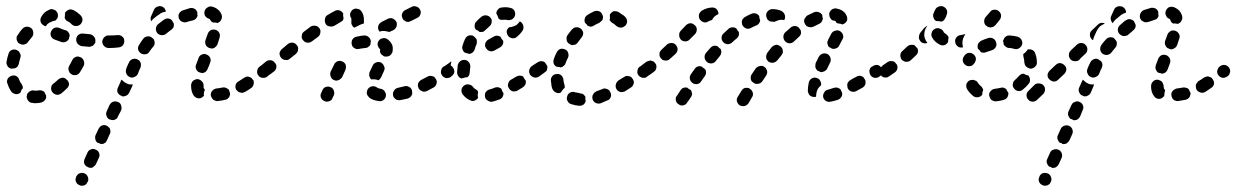

<svg xmlns="http://www.w3.org/2000/svg" viewBox="-28 -304 3940 612"><path d="M103 23Q106 22 110 20Q113 18 115 15Q118 12 119 8Q119 4 119 0Q116 -4 114 -10Q111 -14 106 -15Q101 -17 96 -16Q90 -15 84 -15Q81 -15 79 -16Q75 -16 71 -15Q67 -13 64 -11Q61 -8 59 -5Q58 -1 57 3Q57 11 62 17Q67 24 76 24Q80 25 84 25Q93 25 103 23ZM192 -35Q192 -42 187 -48Q184 -51 180 -54Q175 -57 169 -56Q163 -55 158 -51Q151 -44 143 -38Q136 -33 135 -25Q134 -17 139 -10Q144 -4 152 -2Q160 -1 167 -6Q176 -13 185 -22Q191 -27 192 -35ZM22 -4Q13 -6 8 -12Q0 -24 -4 -37Q-6 -41 -6 -45Q-5 -49 -4 -52Q-2 -56 1 -58Q4 -61 8 -62Q16 -65 23 -62Q31 -58 33 -50Q36 -42 41 -36Q43 -33 44 -30Q45 -26 45 -23Q41 -19 39 -14Q38 -11 37 -8Q37 -8 37 -8Q36 -8 36 -8Q30 -3 22 -4ZM239 -110Q237 -117 230 -121Q226 -122 221 -124Q215 -124 210 -121Q205 -118 202 -112Q198 -103 193 -95Q191 -91 190 -87Q190 -83 191 -79Q192 -76 194 -72Q197 -69 200 -67Q207 -63 215 -65Q223 -67 227 -74Q234 -85 239 -95Q242 -102 239 -110ZM-7 -100Q-8 -104 -7 -108Q-5 -120 -1 -132Q1 -140 8 -144Q16 -148 24 -145Q27 -144 31 -141Q34 -139 35 -135Q37 -132 38 -128Q38 -124 37 -120Q34 -111 32 -101Q31 -96 28 -92Q24 -88 19 -86Q18 -86 16 -86Q12 -86 7 -85Q4 -86 1 -88Q-2 -90 -4 -93Q-6 -97 -7 -100ZM329 -152Q332 -154 335 -157Q338 -160 339 -163Q341 -167 341 -171Q341 -179 335 -185Q329 -191 321 -191H318Q314 -191 311 -190Q307 -188 304 -185Q301 -182 300 -179Q298 -175 298 -171Q298 -163 304 -157Q310 -151 318 -151H321Q325 -151 329 -152ZM262 -156Q258 -154 254 -155Q243 -156 232 -157Q224 -159 219 -165Q214 -172 215 -180Q216 -188 222 -193Q229 -198 237 -197Q248 -196 258 -195Q265 -194 270 -189Q275 -184 276 -178Q276 -175 276 -171Q276 -170 276 -169Q275 -166 273 -164Q271 -161 269 -159Q266 -157 262 -156ZM25 -186Q26 -190 29 -193Q35 -203 43 -212Q46 -215 49 -217Q53 -218 57 -219Q61 -219 65 -218Q69 -216 72 -214Q78 -208 78 -200Q79 -192 74 -186Q67 -178 61 -170Q58 -165 52 -163Q47 -161 41 -162Q37 -164 32 -166Q29 -168 28 -171Q26 -174 25 -178Q25 -182 25 -186ZM146 -178Q138 -181 135 -188Q131 -196 135 -204Q138 -211 145 -215Q153 -218 161 -215Q169 -211 179 -208Q186 -207 190 -201Q194 -196 194 -189Q193 -186 192 -183Q192 -182 192 -181Q189 -174 182 -171Q176 -168 168 -170Q156 -174 146 -178ZM102 -233Q99 -241 103 -249Q107 -257 114 -264Q120 -269 129 -273Q132 -275 136 -275Q140 -275 144 -273Q148 -272 151 -269Q153 -266 155 -263Q158 -256 156 -249Q154 -243 148 -238Q142 -238 137 -235Q128 -232 122 -226Q120 -223 118 -220Q117 -221 115 -221Q114 -221 113 -222Q105 -226 102 -233ZM184 -269Q187 -271 191 -273Q194 -274 198 -274Q202 -273 206 -272Q219 -265 229 -255Q235 -249 235 -240Q234 -232 228 -226Q222 -221 214 -221Q206 -221 200 -227Q195 -233 188 -236Q185 -237 182 -240Q180 -243 178 -247Q179 -251 179 -256Q179 -259 179 -262Q179 -262 179 -262Q179 -262 179 -263Q181 -266 184 -269Z M214 275Q217 283 225 286Q228 288 232 288Q236 288 240 287Q244 285 247 283Q249 280 251 276L252 275Q255 268 252 260Q249 252 242 249Q238 247 234 247Q230 247 227 248Q223 249 220 252Q217 255 215 258V260Q211 267 214 275ZM242 202 251 182Q254 175 262 172Q270 169 277 173Q285 176 288 184Q291 192 287 199L278 219Q276 223 273 225Q270 228 267 230Q264 231 261 231Q258 231 255 230Q253 229 251 228Q250 227 248 227Q242 222 240 216Q239 209 242 202ZM277 126 286 107Q290 99 297 96Q305 93 313 97Q316 99 319 102Q322 104 323 108Q324 112 324 116Q324 120 322 123L313 143Q311 147 309 150Q306 152 302 154Q299 155 296 155Q293 155 291 154Q289 153 287 152Q285 152 283 151Q277 147 276 140Q274 133 277 126ZM310 58Q311 54 312 51L321 31Q325 23 333 20Q341 18 348 21Q356 24 358 32Q361 40 358 48L348 67Q346 74 339 77Q333 80 326 78Q324 77 322 77Q320 76 318 75Q316 73 314 71Q313 69 312 66Q310 62 310 58ZM702 6Q706 0 705 -8Q703 -12 702 -17Q701 -19 699 -20Q698 -21 696 -22Q693 -24 689 -25Q685 -26 681 -25Q672 -23 662 -22Q654 -21 648 -14Q643 -8 644 1Q645 4 647 8Q649 11 652 14Q655 16 659 17Q662 19 666 18Q679 17 690 14Q697 13 702 6ZM602 9Q594 7 589 0Q581 -12 581 -32Q581 -36 583 -40Q584 -43 587 -46Q590 -49 594 -50Q597 -52 601 -52Q610 -51 615 -45Q621 -40 621 -31Q621 -27 621 -24Q622 -23 622 -22Q623 -21 624 -20Q624 -19 625 -17Q624 -15 623 -13Q621 -6 622 1Q621 3 619 4Q618 5 617 6Q610 11 602 9ZM348 -25 357 -45Q357 -47 358 -48Q359 -49 360 -50Q362 -48 364 -46Q370 -40 378 -37Q385 -34 393 -35Q394 -35 395 -35Q395 -33 394 -31Q394 -30 393 -28L384 -9Q381 -2 374 1Q368 4 361 3Q359 1 358 1Q356 0 354 -1Q348 -5 346 -12Q345 -19 348 -25ZM780 -34Q782 -41 780 -48Q778 -49 777 -51Q775 -53 774 -55Q769 -59 762 -60Q756 -60 750 -56Q741 -50 733 -45Q725 -41 723 -33Q721 -25 725 -18Q728 -15 731 -12Q734 -10 738 -9Q742 -8 745 -8Q749 -9 753 -11Q762 -16 772 -23Q778 -27 780 -34ZM833 -74Q834 -82 829 -89Q827 -92 824 -94Q820 -96 816 -97Q812 -97 809 -97Q805 -96 801 -93L800 -92Q793 -87 792 -79Q790 -71 795 -64Q800 -57 808 -56Q816 -55 823 -59L825 -61Q831 -65 833 -74ZM421 -101Q420 -107 415 -112Q411 -113 408 -116Q407 -116 407 -116Q400 -118 393 -115Q386 -112 383 -105Q378 -95 374 -84Q373 -80 373 -77Q373 -73 375 -69Q376 -65 379 -63Q382 -60 386 -58Q394 -55 401 -59Q409 -62 412 -70Q415 -79 420 -89Q422 -95 421 -101ZM605 -119Q606 -123 609 -126Q612 -129 615 -130Q619 -132 623 -132Q627 -132 631 -130Q638 -127 642 -120Q645 -112 642 -105Q638 -93 634 -85Q633 -81 630 -78Q628 -75 624 -73Q622 -72 620 -72Q618 -71 616 -71Q611 -73 606 -74Q600 -77 597 -84Q594 -91 597 -98Q600 -107 605 -119ZM465 -167Q465 -173 462 -179Q458 -182 455 -185Q449 -189 442 -188Q434 -187 429 -181Q422 -172 416 -162Q411 -155 412 -147Q414 -139 421 -134Q427 -130 436 -131Q444 -132 448 -139Q454 -148 461 -156Q465 -161 465 -167ZM634 -196Q637 -204 644 -208Q651 -211 659 -209Q663 -208 666 -205Q669 -203 671 -199Q673 -195 673 -191Q673 -188 672 -184Q669 -174 665 -162Q662 -156 656 -152Q650 -148 643 -150Q641 -151 639 -151Q637 -152 635 -153Q629 -157 627 -163Q625 -170 627 -176Q631 -187 634 -196ZM364 -160Q369 -167 368 -175Q368 -183 361 -188Q355 -193 346 -192Q334 -191 321 -191Q313 -191 307 -185Q301 -179 301 -171Q301 -163 307 -157Q313 -151 321 -151Q336 -151 351 -153Q359 -154 364 -160ZM516 -208H517Q522 -212 525 -217Q527 -223 526 -229Q523 -233 521 -238Q516 -244 509 -245Q501 -246 495 -241H494Q485 -234 476 -227Q470 -222 469 -214Q468 -206 473 -199Q478 -193 486 -192Q495 -191 501 -196Q509 -202 516 -208ZM641 -243Q640 -244 639 -244Q631 -246 626 -253Q622 -260 624 -268Q626 -276 633 -280Q640 -285 648 -283Q659 -280 666 -274Q674 -268 678 -258Q681 -251 678 -243Q675 -235 668 -232Q667 -232 666 -231Q665 -231 664 -231Q658 -233 651 -232Q648 -234 645 -236Q643 -239 641 -242Q641 -243 641 -243ZM601 -265Q598 -273 592 -276Q585 -280 577 -278Q566 -275 555 -271Q551 -270 548 -267Q545 -265 543 -261Q541 -258 541 -254Q541 -250 542 -246Q545 -238 552 -235Q560 -231 568 -234Q577 -237 587 -239Q592 -240 597 -245Q601 -249 602 -255Q601 -256 601 -257Q601 -261 601 -265ZM454 -253 463 -273Q466 -280 474 -283Q482 -286 489 -283Q493 -281 496 -278Q498 -275 500 -271Q500 -270 500 -269Q501 -268 501 -267Q499 -267 497 -266Q489 -265 482 -260L481 -259Q471 -253 462 -245Q457 -241 454 -236Q452 -240 452 -245Q452 -249 454 -253Z M995 7Q998 15 1006 18Q1009 20 1013 20Q1017 20 1021 19Q1025 17 1028 15Q1031 12 1032 8L1036 0Q1039 -8 1036 -15Q1034 -23 1026 -26Q1022 -28 1018 -28Q1014 -28 1011 -27Q1007 -26 1004 -23Q1001 -20 1000 -17L996 -8Q992 -1 995 7ZM1194 15Q1187 20 1179 18Q1160 16 1149 7Q1146 4 1144 1Q1142 -2 1141 -6Q1141 -10 1142 -14Q1143 -18 1145 -21Q1151 -28 1159 -29Q1167 -30 1174 -25Q1175 -24 1177 -23Q1181 -22 1185 -21Q1189 -21 1193 -18Q1196 -16 1198 -13Q1200 -11 1200 -9Q1201 -7 1202 -5Q1202 -2 1202 1Q1202 1 1202 1Q1202 1 1202 2Q1201 10 1194 15ZM1279 6Q1282 4 1284 0Q1286 -3 1286 -7Q1286 -11 1285 -15Q1285 -17 1284 -19Q1281 -25 1274 -28Q1268 -31 1261 -29Q1250 -26 1240 -24Q1232 -22 1228 -15Q1223 -8 1225 0Q1225 4 1228 7Q1230 10 1233 12Q1237 15 1240 15Q1244 16 1248 15Q1260 13 1272 10Q1275 9 1279 6ZM1363 -36Q1366 -44 1362 -51Q1361 -53 1360 -54Q1358 -57 1356 -59Q1353 -61 1350 -61Q1346 -63 1342 -62Q1338 -62 1335 -60Q1325 -55 1316 -50Q1312 -48 1309 -45Q1307 -42 1305 -39Q1304 -35 1304 -31Q1305 -27 1306 -23Q1310 -16 1318 -13Q1325 -10 1333 -14Q1343 -19 1354 -25Q1361 -29 1363 -36ZM1026 -60Q1029 -52 1036 -49Q1040 -47 1044 -47Q1048 -47 1052 -49Q1055 -50 1058 -53Q1061 -55 1063 -59L1073 -81Q1076 -89 1074 -97Q1071 -105 1063 -108Q1059 -110 1055 -110Q1052 -110 1048 -109Q1044 -107 1041 -104Q1038 -102 1037 -98L1026 -76Q1023 -68 1026 -60ZM1149 -67Q1149 -71 1150 -74L1160 -95Q1163 -102 1171 -105Q1178 -108 1186 -105Q1190 -103 1192 -100Q1195 -97 1196 -93Q1198 -90 1198 -86Q1198 -82 1196 -78L1187 -58Q1185 -55 1183 -52Q1181 -50 1178 -48Q1175 -49 1173 -50Q1165 -52 1156 -51Q1156 -51 1155 -51Q1153 -53 1152 -55Q1151 -57 1150 -59Q1148 -63 1149 -67ZM1420 -74Q1421 -82 1416 -88Q1414 -92 1411 -94Q1407 -96 1403 -97Q1400 -97 1396 -97Q1392 -96 1389 -93L1386 -92Q1379 -87 1378 -79Q1376 -70 1381 -64Q1383 -60 1387 -58Q1390 -56 1394 -55Q1398 -55 1402 -56Q1406 -56 1409 -59L1411 -61Q1418 -65 1420 -74ZM853 -90Q854 -98 848 -104Q843 -111 835 -112Q827 -113 820 -108Q807 -97 802 -93Q798 -91 796 -88Q794 -85 793 -81Q793 -77 793 -73Q794 -69 797 -66Q801 -59 809 -57Q818 -56 824 -61Q831 -65 845 -76Q852 -81 853 -90ZM920 -138Q922 -142 922 -146Q923 -150 922 -153Q921 -157 918 -160Q913 -167 905 -168Q897 -169 890 -164L871 -148Q868 -146 866 -142Q864 -139 863 -135Q863 -131 864 -127Q865 -123 868 -120Q870 -117 874 -115Q877 -113 881 -113Q885 -112 889 -113Q893 -114 896 -117L915 -132Q918 -135 920 -138ZM1179 -152Q1177 -156 1176 -159Q1175 -163 1176 -167Q1177 -171 1179 -174Q1184 -181 1192 -182Q1200 -184 1207 -179Q1217 -172 1222 -161Q1224 -156 1224 -150Q1224 -144 1223 -138Q1221 -134 1219 -131Q1217 -128 1213 -126Q1210 -124 1206 -124Q1202 -123 1198 -124Q1197 -124 1197 -124Q1196 -125 1196 -125Q1196 -125 1195 -125Q1195 -125 1194 -126Q1188 -129 1185 -134Q1182 -140 1184 -147Q1181 -149 1179 -152ZM1154 -173Q1153 -181 1147 -186Q1141 -191 1133 -191Q1121 -190 1108 -187Q1104 -186 1101 -184Q1098 -182 1096 -179Q1093 -175 1093 -171Q1092 -167 1093 -164Q1094 -155 1101 -151Q1108 -146 1116 -148Q1126 -150 1136 -151Q1140 -151 1144 -153Q1147 -155 1150 -158Q1151 -159 1152 -160Q1152 -162 1153 -163Q1153 -168 1154 -172Q1154 -173 1154 -173ZM993 -199Q995 -208 990 -214Q985 -221 977 -222Q968 -223 962 -219Q952 -212 942 -204Q938 -201 936 -198Q934 -194 934 -190Q933 -186 934 -183Q935 -179 938 -176Q943 -169 951 -168Q959 -167 966 -172Q976 -179 985 -186Q992 -191 993 -199ZM1205 -204Q1209 -203 1213 -202L1226 -208Q1230 -210 1232 -213Q1235 -216 1236 -220Q1237 -224 1237 -228Q1237 -232 1235 -235Q1233 -239 1230 -241Q1227 -244 1223 -245Q1220 -247 1216 -246Q1212 -246 1208 -244L1188 -234Q1185 -232 1182 -229Q1179 -226 1178 -222Q1177 -219 1177 -215Q1177 -211 1179 -208Q1179 -208 1179 -207Q1179 -207 1180 -206Q1180 -206 1181 -205Q1181 -204 1182 -203Q1185 -204 1188 -205Q1197 -206 1205 -204ZM1092 -241Q1092 -243 1092 -244Q1092 -245 1092 -245Q1087 -252 1088 -260Q1090 -268 1096 -273Q1103 -278 1111 -276Q1119 -275 1124 -268Q1132 -257 1132 -241Q1132 -236 1132 -230Q1132 -230 1132 -230Q1132 -230 1131 -229Q1127 -228 1122 -226L1102 -216Q1102 -216 1101 -216Q1096 -219 1094 -224Q1091 -229 1092 -235Q1092 -238 1092 -241ZM1066 -261Q1062 -268 1054 -271Q1046 -273 1039 -269Q1029 -264 1016 -256Q1009 -252 1008 -244Q1006 -235 1010 -228Q1014 -221 1022 -220Q1031 -218 1038 -222Q1049 -229 1058 -234Q1061 -236 1064 -238Q1066 -241 1067 -245Q1067 -245 1067 -246Q1065 -254 1066 -261ZM1264 -272 1284 -282Q1291 -286 1299 -283Q1307 -281 1311 -273Q1315 -266 1312 -258Q1309 -250 1302 -247L1282 -237Q1278 -235 1274 -234Q1270 -234 1267 -235Q1263 -237 1260 -239Q1257 -241 1256 -244Q1255 -245 1255 -245Q1255 -246 1255 -246Q1251 -254 1254 -261Q1257 -269 1264 -272Z M1574 5Q1577 -1 1577 -7Q1575 -9 1574 -11Q1572 -16 1570 -21Q1569 -22 1568 -23Q1566 -23 1565 -24Q1562 -26 1558 -26Q1554 -26 1550 -25Q1541 -21 1533 -19Q1529 -18 1526 -16Q1522 -13 1520 -10Q1518 -7 1518 -3Q1517 1 1518 5Q1519 9 1521 12Q1524 15 1527 17Q1531 19 1534 20Q1538 21 1542 20Q1553 17 1564 13Q1570 11 1574 5ZM1477 18Q1473 17 1469 15Q1456 9 1447 -3Q1442 -10 1443 -18Q1444 -26 1451 -31Q1457 -36 1465 -35Q1474 -34 1479 -28Q1482 -23 1487 -20Q1490 -19 1493 -16Q1495 -14 1496 -11Q1496 -8 1495 -5Q1494 1 1496 8Q1494 11 1491 13Q1488 16 1484 17Q1481 18 1477 18ZM1645 -32Q1647 -35 1648 -39Q1648 -41 1648 -43Q1648 -45 1648 -47Q1646 -50 1644 -52Q1641 -56 1640 -60Q1635 -63 1629 -63Q1623 -63 1618 -60Q1609 -55 1601 -50Q1597 -48 1595 -45Q1593 -42 1592 -38Q1591 -34 1591 -30Q1592 -26 1594 -23Q1596 -19 1599 -17Q1602 -14 1606 -13Q1610 -12 1614 -13Q1618 -13 1621 -15Q1630 -20 1639 -26Q1642 -28 1645 -32ZM1431 -96Q1433 -104 1439 -109Q1446 -114 1454 -113Q1462 -112 1467 -105Q1472 -98 1471 -90Q1470 -81 1469 -72Q1469 -68 1467 -64Q1465 -60 1462 -58Q1457 -58 1451 -56Q1447 -55 1444 -54Q1437 -55 1433 -61Q1429 -67 1429 -74Q1430 -84 1431 -96ZM1699 -74Q1700 -82 1695 -88Q1693 -92 1690 -94Q1686 -96 1682 -97Q1679 -97 1675 -97Q1671 -96 1668 -93H1667Q1664 -91 1662 -87Q1660 -84 1659 -80Q1658 -76 1659 -72Q1660 -69 1662 -65Q1665 -62 1668 -60Q1671 -58 1675 -57Q1679 -56 1683 -57Q1687 -58 1690 -60V-61Q1697 -65 1699 -74ZM1411 -108Q1410 -107 1408 -107Q1407 -106 1406 -105Q1397 -99 1389 -93Q1382 -89 1380 -81Q1379 -72 1384 -66Q1388 -59 1395 -58Q1402 -56 1409 -59Q1406 -67 1407 -75Q1407 -87 1409 -99Q1410 -104 1411 -108ZM1468 -132Q1474 -133 1479 -137Q1483 -141 1485 -146Q1487 -155 1491 -163Q1492 -167 1492 -171Q1492 -175 1491 -179Q1489 -182 1486 -185Q1483 -188 1480 -190Q1472 -193 1464 -190Q1457 -186 1454 -179Q1449 -168 1446 -157Q1444 -151 1447 -145Q1449 -139 1454 -136Q1456 -136 1457 -135Q1463 -134 1468 -132ZM1574 -161Q1577 -167 1576 -174Q1575 -174 1575 -175Q1570 -180 1568 -186Q1563 -190 1557 -190Q1552 -191 1547 -188L1529 -178Q1525 -176 1523 -173Q1520 -170 1519 -166Q1518 -162 1518 -158Q1519 -154 1521 -151Q1525 -144 1533 -141Q1540 -139 1548 -143L1566 -153Q1571 -156 1574 -161ZM1640 -222Q1638 -230 1631 -235Q1630 -235 1630 -235Q1629 -235 1629 -236Q1624 -229 1618 -224Q1610 -220 1602 -218Q1598 -217 1595 -217Q1588 -212 1587 -204Q1587 -196 1592 -189Q1597 -183 1606 -182Q1614 -181 1620 -187Q1632 -197 1638 -207Q1642 -214 1640 -222ZM1507 -251Q1514 -256 1522 -255Q1530 -254 1535 -248Q1538 -245 1539 -241Q1540 -237 1539 -233Q1539 -229 1537 -226Q1535 -222 1532 -220Q1525 -214 1519 -208Q1516 -205 1513 -203Q1509 -202 1505 -202Q1504 -202 1503 -202Q1502 -202 1501 -202Q1496 -207 1488 -210Q1488 -210 1488 -211Q1484 -216 1485 -223Q1485 -230 1490 -235Q1498 -244 1507 -251ZM1564 -278Q1567 -280 1571 -280Q1577 -281 1583 -281Q1591 -281 1598 -279Q1606 -278 1611 -271Q1615 -264 1614 -256Q1612 -248 1605 -243Q1598 -239 1590 -240Q1587 -241 1583 -241Q1580 -241 1576 -241Q1572 -240 1568 -241Q1564 -242 1561 -245Q1561 -246 1560 -248Q1558 -255 1554 -261Q1554 -264 1555 -267Q1556 -270 1558 -272Q1560 -276 1564 -278Z M1811 32Q1809 32 1808 32Q1800 30 1793 28Q1785 26 1781 18Q1777 11 1780 3Q1781 -1 1783 -4Q1786 -7 1789 -9Q1793 -11 1797 -11Q1801 -12 1804 -10Q1810 -9 1816 -8Q1816 -8 1818 -7Q1821 -7 1823 -6Q1828 -6 1832 -3Q1835 0 1838 4Q1838 4 1838 5Q1837 11 1839 18Q1837 26 1831 30Q1824 34 1817 33Q1814 33 1811 32ZM1918 7Q1921 1 1919 -6Q1919 -7 1918 -9Q1916 -12 1914 -16Q1913 -17 1911 -18Q1909 -20 1907 -20Q1903 -22 1899 -22Q1895 -22 1892 -20Q1882 -16 1873 -13Q1870 -11 1867 -9Q1864 -6 1862 -2Q1860 1 1860 5Q1860 9 1861 13Q1864 21 1871 24Q1879 28 1887 25Q1897 21 1908 16Q1915 14 1918 7ZM1751 -7Q1747 -8 1744 -9Q1740 -11 1737 -14Q1735 -17 1733 -20Q1731 -25 1730 -30Q1729 -38 1728 -47Q1727 -55 1733 -62Q1738 -68 1747 -68Q1755 -69 1761 -64Q1767 -58 1768 -50Q1768 -44 1770 -38Q1770 -36 1771 -35Q1772 -32 1772 -29Q1772 -27 1772 -24Q1768 -21 1765 -17Q1762 -14 1760 -9Q1760 -9 1760 -9Q1759 -9 1759 -9Q1755 -7 1751 -7ZM1991 -35Q1994 -42 1991 -48Q1990 -50 1989 -52Q1987 -54 1985 -57Q1984 -59 1981 -60Q1979 -61 1977 -61Q1973 -62 1969 -62Q1965 -61 1962 -59Q1953 -53 1944 -48Q1937 -43 1935 -35Q1933 -27 1937 -20Q1941 -13 1949 -11Q1957 -9 1964 -13Q1973 -19 1983 -25Q1989 -29 1991 -35ZM2045 -74Q2046 -82 2041 -88Q2039 -92 2036 -94Q2032 -96 2028 -97Q2025 -97 2021 -97Q2017 -96 2014 -93L2012 -92Q2005 -88 2004 -79Q2002 -71 2007 -64Q2009 -61 2013 -59Q2016 -57 2020 -56Q2024 -56 2028 -56Q2032 -57 2035 -60L2036 -61Q2043 -65 2045 -74ZM1714 -78Q1716 -81 1716 -85Q1717 -88 1717 -90Q1717 -92 1716 -94Q1716 -95 1715 -96Q1714 -98 1713 -99Q1711 -102 1709 -105Q1704 -109 1697 -109Q1691 -109 1685 -105Q1675 -98 1668 -94Q1661 -89 1659 -81Q1658 -73 1662 -66Q1664 -63 1668 -60Q1671 -58 1675 -57Q1679 -57 1683 -57Q1687 -58 1690 -60Q1697 -65 1708 -73Q1711 -75 1714 -78ZM1747 -138Q1751 -145 1758 -148Q1766 -150 1774 -146Q1781 -143 1783 -135Q1786 -127 1782 -119Q1778 -112 1775 -103Q1774 -99 1771 -96Q1768 -93 1765 -91Q1764 -91 1762 -90Q1761 -90 1760 -89Q1754 -91 1747 -91Q1740 -94 1737 -101Q1735 -108 1737 -115Q1741 -127 1747 -138ZM1795 -210Q1798 -213 1801 -215Q1805 -217 1809 -217Q1813 -218 1817 -216Q1820 -215 1823 -213Q1830 -207 1831 -199Q1831 -191 1826 -185Q1820 -177 1814 -169Q1811 -165 1808 -163Q1805 -161 1801 -161Q1798 -160 1796 -160Q1794 -161 1792 -161Q1788 -164 1784 -166Q1783 -167 1783 -167Q1778 -172 1778 -179Q1777 -187 1781 -192Q1788 -202 1795 -210ZM1935 -268Q1939 -268 1943 -266Q1948 -263 1953 -259Q1959 -256 1964 -251Q1970 -245 1971 -237Q1971 -229 1966 -223Q1963 -220 1959 -218Q1956 -216 1952 -216Q1948 -216 1944 -217Q1940 -219 1937 -221Q1934 -224 1931 -226Q1931 -226 1931 -227Q1930 -227 1930 -227Q1927 -229 1924 -231Q1921 -232 1919 -235Q1917 -237 1915 -240Q1917 -245 1916 -251Q1916 -254 1916 -258Q1918 -261 1921 -264Q1924 -266 1927 -268Q1931 -269 1935 -268ZM1866 -268Q1874 -271 1882 -268Q1889 -265 1892 -257Q1894 -254 1894 -250Q1894 -246 1893 -242Q1891 -238 1888 -236Q1885 -233 1882 -231Q1874 -228 1866 -223Q1862 -220 1856 -219Q1850 -219 1845 -222Q1842 -227 1838 -230Q1838 -230 1837 -231Q1834 -237 1836 -245Q1838 -252 1844 -256Q1855 -263 1866 -268Z M2372 -6Q2371 -13 2366 -18Q2364 -19 2362 -21Q2360 -22 2359 -23Q2356 -24 2353 -24Q2350 -24 2347 -24Q2343 -23 2340 -20Q2337 -18 2335 -14L2324 4Q2319 11 2321 19Q2323 27 2330 32Q2334 34 2338 34Q2342 35 2345 34Q2349 33 2352 31Q2356 28 2358 25L2369 6Q2373 0 2372 -6ZM2178 -6Q2177 -12 2174 -17Q2170 -19 2167 -21Q2164 -23 2162 -25Q2160 -25 2158 -25Q2156 -25 2153 -25Q2150 -24 2146 -22Q2143 -19 2141 -16Q2134 -6 2130 1Q2127 4 2126 8Q2126 12 2126 16Q2127 19 2129 23Q2131 26 2135 28Q2138 31 2142 32Q2146 32 2150 32Q2153 31 2157 29Q2160 27 2162 23Q2167 17 2174 6Q2178 1 2178 -6ZM2654 5Q2658 -2 2656 -9Q2656 -10 2655 -11Q2653 -14 2652 -18Q2651 -19 2649 -21Q2647 -22 2645 -23Q2642 -25 2638 -25Q2634 -25 2630 -24Q2620 -21 2611 -18Q2607 -18 2604 -15Q2601 -13 2599 -9Q2597 -6 2596 -2Q2595 2 2596 6Q2598 14 2605 18Q2612 22 2620 20Q2631 18 2643 14Q2650 11 2654 5ZM2560 4Q2556 2 2553 0Q2550 -3 2549 -7Q2547 -10 2547 -14Q2547 -15 2547 -16Q2547 -27 2550 -41Q2552 -49 2558 -53Q2565 -58 2574 -56Q2577 -55 2581 -53Q2584 -51 2586 -47Q2588 -44 2589 -40Q2590 -36 2589 -32Q2589 -32 2589 -32Q2583 -27 2579 -21Q2575 -14 2574 -5Q2573 0 2573 4Q2572 5 2570 5Q2569 5 2567 5Q2563 5 2560 4ZM2730 -35Q2732 -42 2730 -49Q2729 -50 2728 -52Q2726 -54 2725 -57Q2723 -58 2721 -60Q2719 -61 2716 -62Q2712 -63 2708 -62Q2704 -61 2701 -59Q2691 -54 2683 -49Q2679 -47 2677 -44Q2674 -41 2673 -37Q2672 -33 2673 -29Q2673 -25 2675 -21Q2679 -14 2687 -12Q2695 -10 2702 -14Q2712 -19 2722 -25Q2728 -29 2730 -35ZM2222 -69Q2223 -73 2222 -77Q2222 -79 2221 -81Q2220 -83 2219 -84Q2215 -86 2212 -89Q2210 -90 2208 -92Q2202 -94 2196 -92Q2190 -90 2186 -84L2174 -67Q2172 -64 2171 -60Q2170 -56 2171 -52Q2172 -48 2174 -45Q2176 -42 2180 -39Q2186 -35 2195 -36Q2203 -38 2207 -45L2219 -62Q2221 -65 2222 -69ZM2417 -70Q2418 -74 2417 -78Q2416 -80 2415 -83Q2414 -85 2413 -87Q2410 -89 2408 -91Q2406 -92 2405 -93Q2399 -95 2392 -93Q2385 -91 2381 -86Q2375 -77 2368 -67Q2366 -64 2365 -60Q2365 -56 2365 -52Q2366 -48 2368 -45Q2371 -42 2374 -40Q2381 -35 2389 -37Q2397 -38 2402 -45Q2408 -54 2414 -63Q2416 -66 2417 -70ZM2782 -66Q2784 -69 2785 -73Q2785 -77 2785 -81Q2784 -85 2781 -88Q2777 -95 2769 -97Q2761 -98 2754 -93L2752 -92Q2748 -90 2746 -87Q2744 -83 2743 -79Q2743 -75 2744 -72Q2744 -68 2747 -64Q2751 -58 2759 -56Q2768 -55 2774 -59L2776 -61Q2780 -63 2782 -66ZM2062 -81Q2064 -84 2064 -88Q2065 -92 2064 -96Q2063 -100 2060 -103Q2058 -106 2055 -108Q2051 -110 2047 -111Q2043 -111 2040 -110Q2036 -109 2032 -107Q2023 -100 2014 -93Q2007 -89 2005 -81Q2004 -72 2009 -66Q2011 -62 2014 -60Q2018 -58 2021 -57Q2025 -57 2029 -57Q2033 -58 2036 -61Q2047 -68 2056 -75Q2059 -77 2062 -81ZM2571 -95Q2571 -99 2572 -103Q2577 -112 2582 -123Q2586 -130 2594 -133Q2602 -135 2609 -132Q2613 -130 2615 -127Q2618 -124 2619 -120Q2620 -116 2620 -112Q2620 -108 2618 -105Q2613 -95 2609 -86Q2606 -80 2600 -77Q2595 -74 2588 -74Q2584 -77 2579 -78Q2577 -79 2575 -82Q2573 -84 2572 -87Q2570 -91 2571 -95ZM2271 -136Q2272 -142 2269 -148Q2265 -150 2262 -154Q2260 -155 2259 -157Q2253 -159 2246 -158Q2240 -156 2236 -151Q2229 -143 2222 -135Q2217 -128 2218 -120Q2219 -112 2226 -106Q2232 -101 2241 -102Q2249 -103 2254 -110Q2260 -118 2267 -126Q2270 -130 2271 -136ZM2467 -135Q2468 -139 2467 -143Q2467 -145 2466 -148Q2465 -150 2464 -152Q2461 -154 2459 -157Q2458 -158 2457 -158Q2451 -162 2444 -161Q2437 -159 2432 -154Q2425 -145 2418 -136Q2416 -133 2415 -129Q2414 -126 2414 -122Q2414 -118 2416 -114Q2418 -111 2421 -108Q2428 -103 2436 -104Q2444 -105 2450 -112Q2456 -120 2463 -128Q2465 -131 2467 -135ZM2132 -146Q2132 -154 2126 -161Q2121 -167 2112 -167Q2104 -167 2098 -162Q2090 -154 2081 -146Q2078 -143 2076 -140Q2074 -136 2074 -132Q2074 -128 2075 -124Q2076 -121 2079 -118Q2084 -111 2093 -111Q2101 -110 2107 -116Q2116 -124 2125 -132Q2131 -138 2132 -146ZM2609 -170Q2610 -174 2612 -178L2622 -197Q2626 -204 2634 -206Q2642 -209 2649 -205Q2653 -203 2655 -200Q2658 -197 2659 -193Q2660 -189 2660 -185Q2659 -181 2657 -178L2647 -159Q2644 -152 2637 -150Q2631 -147 2624 -149Q2622 -150 2619 -152Q2618 -153 2616 -153Q2614 -155 2612 -157Q2611 -160 2610 -163Q2609 -166 2609 -170ZM2327 -191Q2328 -197 2327 -202Q2322 -207 2320 -212Q2319 -213 2318 -214Q2316 -215 2314 -216Q2311 -217 2309 -217Q2305 -217 2301 -216Q2297 -215 2294 -212Q2286 -205 2278 -197Q2272 -192 2272 -183Q2272 -175 2278 -169Q2281 -166 2284 -165Q2288 -163 2292 -163Q2296 -163 2300 -165Q2303 -166 2306 -169Q2313 -176 2321 -182Q2325 -186 2327 -191ZM2525 -196Q2526 -203 2524 -208Q2521 -212 2518 -216Q2513 -221 2505 -221Q2498 -221 2492 -216Q2484 -209 2475 -201Q2469 -195 2469 -187Q2469 -178 2475 -172Q2481 -166 2489 -166Q2497 -166 2503 -172Q2511 -179 2518 -186Q2523 -190 2525 -196ZM2193 -210Q2193 -219 2186 -224Q2180 -230 2172 -230Q2164 -229 2158 -223L2142 -206Q2136 -200 2137 -191Q2137 -183 2143 -177Q2149 -172 2158 -172Q2166 -173 2171 -179L2188 -196Q2193 -202 2193 -210ZM2366 -215Q2359 -211 2351 -213Q2343 -216 2339 -223Q2337 -226 2337 -230Q2336 -234 2337 -238Q2338 -242 2341 -245Q2343 -248 2347 -250Q2357 -256 2367 -260Q2374 -263 2381 -261Q2388 -259 2392 -253Q2392 -246 2395 -239Q2395 -239 2395 -238Q2394 -233 2391 -229Q2388 -225 2383 -223Q2375 -220 2366 -215ZM2593 -256Q2589 -263 2582 -265Q2574 -268 2567 -265Q2557 -260 2546 -255Q2542 -253 2540 -249Q2537 -246 2536 -243Q2535 -239 2535 -235Q2536 -231 2538 -227Q2540 -224 2543 -221Q2546 -219 2550 -218Q2554 -217 2558 -217Q2562 -218 2565 -219Q2574 -224 2583 -228Q2586 -229 2589 -232Q2592 -235 2593 -239Q2594 -240 2594 -241Q2595 -243 2595 -244Q2594 -246 2594 -249Q2593 -252 2593 -256ZM2632 -238Q2628 -238 2624 -240Q2621 -242 2619 -246Q2616 -249 2616 -253Q2615 -257 2615 -261Q2617 -269 2624 -274Q2630 -278 2638 -277Q2649 -275 2657 -270Q2666 -264 2670 -255Q2674 -247 2672 -239Q2669 -232 2662 -228Q2660 -227 2659 -227Q2658 -226 2657 -226Q2651 -229 2645 -229Q2643 -230 2640 -230Q2639 -231 2637 -233Q2636 -235 2635 -237Q2634 -237 2632 -238ZM2215 -233Q2207 -236 2202 -243Q2200 -246 2200 -250Q2199 -254 2200 -258Q2201 -262 2204 -265Q2206 -268 2209 -270Q2224 -279 2240 -280Q2248 -281 2255 -276Q2261 -270 2262 -262Q2262 -261 2262 -261Q2262 -260 2262 -259Q2257 -257 2253 -254Q2246 -249 2242 -241Q2242 -240 2241 -240Q2236 -239 2230 -236Q2223 -231 2215 -233ZM2426 -236Q2423 -238 2420 -240Q2417 -243 2416 -247Q2414 -251 2414 -255Q2414 -263 2420 -269Q2426 -275 2434 -275Q2450 -275 2463 -269Q2470 -265 2473 -258Q2476 -250 2473 -242Q2472 -242 2472 -241Q2472 -240 2471 -240Q2468 -240 2464 -241Q2455 -241 2447 -237Q2443 -236 2440 -234Q2438 -235 2434 -235Q2430 -235 2426 -236Z M3183 6Q3187 -1 3186 -9Q3182 -13 3180 -19Q3179 -20 3178 -21Q3177 -22 3176 -22Q3173 -24 3169 -25Q3165 -25 3161 -24Q3152 -22 3143 -21Q3135 -20 3129 -13Q3124 -7 3125 1Q3126 5 3128 9Q3129 12 3133 15Q3136 17 3139 18Q3143 19 3147 19Q3160 18 3172 14Q3179 12 3183 6ZM3089 6Q3080 7 3074 2Q3063 -7 3055 -19Q3051 -26 3052 -34Q3054 -42 3061 -47Q3065 -49 3069 -49Q3072 -50 3076 -49Q3080 -48 3084 -46Q3087 -44 3089 -40Q3093 -34 3099 -29Q3102 -27 3103 -24Q3105 -21 3106 -17Q3105 -15 3104 -12Q3103 -7 3103 -2Q3102 -2 3102 -1Q3102 -1 3102 -1Q3097 5 3089 6ZM3255 -50Q3255 -58 3249 -64Q3246 -64 3243 -65Q3239 -67 3235 -69Q3235 -69 3234 -69Q3234 -69 3234 -69Q3230 -69 3226 -67Q3223 -65 3220 -62Q3214 -55 3207 -49Q3204 -46 3202 -43Q3201 -39 3200 -35Q3200 -31 3201 -27Q3203 -24 3205 -21Q3211 -14 3219 -14Q3227 -13 3233 -19Q3243 -27 3251 -37Q3256 -43 3255 -50ZM2824 -73Q2830 -77 2832 -84Q2834 -91 2831 -98Q2830 -99 2829 -100Q2827 -102 2825 -105Q2823 -107 2821 -108Q2819 -109 2816 -109Q2812 -110 2808 -109Q2804 -108 2801 -106Q2795 -102 2785 -95Q2784 -94 2784 -93Q2777 -89 2775 -81Q2774 -72 2779 -66Q2781 -62 2784 -60Q2787 -58 2791 -57Q2795 -57 2799 -57Q2803 -58 2806 -61Q2807 -61 2808 -62Q2818 -69 2824 -73ZM3262 -145Q3255 -148 3247 -146Q3246 -143 3244 -141Q3240 -136 3234 -132Q3233 -129 3234 -126Q3234 -123 3235 -120Q3237 -113 3237 -105Q3238 -101 3239 -97Q3241 -93 3244 -91Q3247 -88 3251 -87Q3254 -85 3258 -85Q3266 -86 3272 -92Q3278 -98 3277 -106Q3277 -120 3272 -133Q3270 -141 3262 -145ZM3042 -106Q3045 -99 3052 -95Q3056 -93 3060 -93Q3064 -93 3068 -94Q3071 -95 3074 -98Q3077 -101 3079 -104Q3079 -105 3080 -106Q3084 -114 3082 -121Q3079 -129 3072 -133Q3065 -137 3057 -135Q3049 -132 3045 -125Q3044 -123 3043 -122Q3039 -114 3042 -106ZM2898 -139Q2899 -146 2895 -152Q2894 -153 2893 -153Q2890 -156 2888 -159Q2886 -160 2884 -161Q2881 -161 2879 -161Q2875 -162 2871 -160Q2867 -159 2864 -156Q2857 -149 2849 -142Q2846 -140 2844 -136Q2842 -133 2842 -129Q2841 -125 2843 -121Q2844 -117 2846 -114Q2849 -111 2853 -109Q2856 -107 2860 -107Q2864 -107 2868 -108Q2872 -109 2875 -112Q2883 -119 2891 -127Q2897 -132 2898 -139ZM3098 -138Q3103 -136 3107 -136Q3112 -136 3116 -138Q3125 -141 3134 -144Q3142 -147 3146 -154Q3150 -161 3147 -169Q3145 -177 3138 -181Q3131 -185 3123 -183Q3110 -179 3099 -174Q3096 -172 3093 -169Q3090 -166 3089 -163Q3088 -159 3088 -156Q3088 -152 3089 -149Q3092 -146 3095 -143Q3097 -141 3098 -138ZM3182 -190Q3186 -191 3190 -191Q3204 -190 3216 -187Q3224 -184 3228 -177Q3232 -170 3230 -162Q3227 -154 3220 -150Q3213 -146 3205 -148Q3198 -151 3189 -151Q3183 -151 3178 -155Q3173 -158 3171 -163Q3171 -169 3169 -174Q3170 -177 3172 -180Q3173 -183 3176 -186Q3179 -188 3182 -190ZM3041 -156Q3039 -164 3040 -173Q3041 -181 3045 -188Q3047 -192 3049 -196Q3042 -193 3033 -192Q3025 -191 3020 -184Q3015 -177 3017 -169Q3018 -161 3025 -156Q3031 -151 3040 -153Q3041 -153 3042 -153Q3042 -153 3042 -153Q3042 -154 3041 -156ZM2982 -160Q2974 -158 2967 -162Q2951 -170 2943 -185Q2939 -192 2942 -200Q2944 -208 2952 -212Q2959 -216 2967 -213Q2975 -211 2979 -204Q2980 -200 2985 -197Q2989 -195 2992 -191Q2995 -188 2996 -184Q2995 -183 2995 -182Q2994 -176 2994 -171Q2994 -170 2994 -170Q2994 -170 2994 -170Q2990 -163 2982 -160ZM2918 -190Q2918 -199 2920 -207Q2923 -215 2928 -222Q2925 -221 2923 -219Q2920 -217 2918 -215Q2912 -207 2905 -199Q2903 -196 2902 -192Q2901 -188 2901 -184Q2901 -180 2903 -177Q2905 -173 2908 -170Q2912 -167 2917 -166Q2923 -165 2928 -167Q2925 -171 2923 -175Q2919 -182 2918 -190ZM3128 -266Q3133 -273 3141 -273Q3150 -274 3156 -268Q3162 -263 3163 -255Q3163 -246 3158 -240Q3151 -232 3145 -224Q3142 -221 3139 -219Q3135 -217 3131 -217Q3129 -216 3126 -217Q3124 -217 3121 -218Q3119 -220 3116 -222Q3115 -223 3114 -223Q3109 -229 3109 -236Q3109 -243 3113 -249Q3121 -258 3128 -266ZM2973 -235Q2977 -236 2980 -239Q2983 -242 2985 -246Q2986 -248 2987 -250Q2988 -253 2989 -256Q2993 -264 2990 -272Q2987 -279 2979 -283Q2972 -286 2964 -283Q2956 -280 2953 -273Q2952 -270 2950 -267Q2949 -266 2949 -264Q2948 -263 2948 -262Q2948 -261 2947 -260Q2945 -253 2948 -247Q2950 -240 2956 -237Q2965 -237 2973 -235Z M3284 275Q3287 283 3295 286Q3298 288 3302 288Q3306 288 3310 287Q3314 285 3317 283Q3320 280 3321 276L3322 275Q3325 268 3322 260Q3319 252 3312 249Q3304 246 3296 248Q3288 251 3285 259V260Q3281 267 3284 275ZM3310 203 3319 183Q3322 175 3330 173Q3338 170 3345 173Q3353 176 3356 184Q3359 192 3356 199L3347 219Q3344 225 3338 229Q3332 232 3325 231Q3323 229 3321 228Q3318 227 3316 227Q3311 222 3309 216Q3307 209 3310 203ZM3344 127 3353 107Q3356 100 3364 97Q3372 94 3379 97Q3387 100 3390 108Q3393 116 3390 123L3381 143Q3378 149 3372 153Q3366 156 3359 155Q3357 153 3355 152Q3352 151 3350 151Q3345 146 3343 140Q3341 133 3344 127ZM3378 51 3387 31Q3389 28 3391 25Q3394 22 3398 21Q3402 19 3406 19Q3410 19 3413 21Q3421 24 3424 32Q3427 40 3423 47L3415 67Q3412 73 3406 77Q3400 80 3393 79Q3391 77 3389 76Q3386 75 3384 75Q3379 70 3377 64Q3375 57 3378 51ZM3301 -10Q3303 -14 3303 -18Q3303 -22 3302 -26Q3300 -29 3298 -32Q3292 -38 3284 -38Q3275 -39 3269 -33L3250 -14Q3244 -9 3244 0Q3244 8 3250 14Q3255 20 3264 20Q3272 20 3278 14L3297 -4Q3300 -7 3301 -10ZM3758 11Q3762 8 3764 5Q3765 2 3766 -1Q3767 -4 3767 -7Q3764 -13 3762 -18Q3759 -23 3753 -24Q3748 -26 3742 -25Q3733 -23 3723 -22Q3719 -21 3716 -19Q3712 -17 3710 -14Q3707 -11 3706 -7Q3705 -3 3706 0Q3707 9 3713 14Q3720 19 3728 18Q3740 16 3751 14Q3755 13 3758 11ZM3664 11Q3656 10 3651 3Q3641 -9 3641 -29Q3641 -38 3647 -44Q3652 -50 3661 -50Q3665 -50 3668 -48Q3672 -47 3675 -44Q3678 -41 3679 -37Q3681 -34 3681 -30Q3681 -26 3682 -24Q3682 -22 3682 -22Q3683 -20 3684 -19Q3685 -18 3686 -16Q3685 -14 3685 -13Q3683 -5 3683 2Q3682 3 3681 4Q3680 5 3679 6Q3673 12 3664 11ZM3412 -25 3421 -45Q3422 -46 3422 -47Q3423 -49 3424 -50Q3426 -48 3428 -46Q3434 -40 3442 -37Q3449 -34 3457 -35Q3458 -35 3459 -35Q3459 -33 3458 -31Q3458 -30 3457 -28L3449 -9Q3447 -5 3444 -2Q3441 0 3437 2Q3435 3 3432 3Q3430 3 3427 3Q3425 2 3423 1Q3420 -1 3418 -1Q3413 -6 3411 -12Q3409 -19 3412 -25ZM3841 -34Q3843 -41 3840 -47Q3839 -49 3837 -52Q3836 -54 3834 -56Q3832 -57 3830 -58Q3828 -59 3825 -60Q3822 -61 3818 -60Q3814 -59 3810 -57Q3801 -50 3793 -46Q3790 -44 3788 -41Q3785 -37 3784 -34Q3783 -30 3784 -26Q3784 -22 3786 -18Q3791 -11 3799 -9Q3807 -7 3814 -11Q3823 -17 3833 -24Q3839 -28 3841 -34ZM3371 -82Q3371 -91 3365 -96Q3359 -102 3351 -103Q3343 -103 3337 -97L3318 -79Q3312 -73 3311 -65Q3311 -56 3317 -51Q3323 -45 3331 -44Q3339 -44 3345 -50L3364 -68Q3370 -74 3371 -82ZM3890 -66Q3892 -70 3893 -74Q3893 -78 3893 -81Q3892 -85 3889 -89Q3885 -95 3876 -97Q3868 -98 3861 -93L3860 -92Q3857 -90 3855 -87Q3853 -83 3852 -79Q3851 -76 3852 -72Q3853 -68 3855 -65Q3860 -58 3868 -56Q3876 -55 3883 -60L3885 -61Q3888 -63 3890 -66ZM3486 -95Q3486 -99 3485 -103Q3484 -105 3483 -107Q3482 -109 3480 -110Q3476 -112 3473 -115Q3472 -115 3471 -116Q3464 -118 3458 -115Q3451 -112 3448 -106Q3442 -95 3438 -84Q3435 -76 3439 -69Q3442 -61 3450 -58Q3458 -55 3465 -59Q3473 -62 3476 -70Q3479 -79 3484 -88Q3485 -91 3486 -95ZM3655 -88Q3655 -92 3656 -96Q3659 -105 3664 -117Q3667 -124 3674 -128Q3682 -131 3690 -128Q3697 -125 3701 -117Q3704 -110 3701 -102Q3697 -91 3694 -83Q3692 -77 3687 -73Q3682 -70 3676 -69Q3671 -71 3665 -72Q3662 -73 3660 -76Q3658 -78 3657 -81Q3655 -84 3655 -88ZM3416 -118 3432 -133Q3438 -138 3438 -147Q3438 -155 3432 -161Q3427 -167 3418 -167Q3410 -167 3404 -161L3389 -147L3385 -143Q3379 -137 3379 -129Q3379 -121 3384 -115Q3390 -109 3398 -109Q3407 -108 3413 -114ZM3531 -159Q3532 -163 3532 -167Q3532 -169 3531 -171Q3531 -173 3529 -175Q3526 -178 3524 -181Q3523 -182 3522 -183Q3516 -186 3509 -185Q3502 -184 3497 -178Q3489 -170 3483 -161Q3478 -154 3479 -146Q3480 -138 3486 -133Q3493 -128 3501 -129Q3509 -130 3514 -136Q3520 -144 3527 -152Q3530 -155 3531 -159ZM3693 -193Q3694 -197 3697 -200Q3700 -203 3703 -205Q3707 -207 3711 -207Q3715 -207 3718 -206Q3726 -203 3730 -196Q3734 -189 3731 -181Q3728 -171 3724 -160Q3721 -153 3715 -150Q3709 -146 3703 -147Q3700 -148 3698 -149Q3695 -150 3693 -151Q3688 -155 3686 -161Q3684 -167 3686 -174Q3690 -185 3693 -193ZM3477 -219Q3484 -225 3492 -228Q3492 -228 3493 -229Q3493 -229 3492 -230Q3492 -230 3492 -230Q3487 -232 3481 -231Q3476 -230 3472 -226L3452 -207Q3446 -202 3446 -193Q3446 -185 3452 -179Q3453 -178 3454 -177Q3455 -176 3456 -176Q3457 -181 3459 -186L3468 -206Q3472 -213 3477 -219ZM3584 -207Q3589 -211 3591 -216Q3593 -222 3591 -227Q3588 -232 3586 -237Q3580 -242 3573 -243Q3565 -243 3559 -238H3558Q3550 -231 3542 -224Q3536 -219 3535 -210Q3535 -202 3540 -196Q3543 -193 3547 -191Q3550 -189 3554 -189Q3558 -189 3562 -190Q3566 -191 3569 -194Q3576 -200 3584 -207ZM3701 -243Q3701 -243 3700 -244Q3692 -246 3689 -254Q3685 -261 3688 -269Q3691 -277 3698 -281Q3706 -284 3714 -281Q3724 -277 3731 -270Q3737 -263 3740 -253Q3742 -245 3738 -238Q3734 -230 3726 -228Q3726 -228 3726 -228Q3725 -228 3725 -228Q3718 -230 3711 -229Q3708 -231 3705 -234Q3703 -238 3702 -241Q3701 -243 3701 -243ZM3514 -253 3523 -273Q3524 -276 3527 -279Q3530 -282 3534 -283Q3538 -285 3542 -284Q3546 -284 3549 -283Q3553 -281 3556 -278Q3558 -275 3560 -272Q3560 -270 3561 -268Q3561 -266 3561 -264Q3560 -264 3559 -263Q3552 -261 3545 -256L3544 -255Q3536 -248 3527 -241Q3522 -236 3519 -230Q3514 -235 3513 -241Q3511 -247 3514 -253ZM3664 -266Q3662 -273 3655 -277Q3648 -280 3641 -279Q3630 -276 3618 -272Q3611 -269 3607 -261Q3604 -254 3606 -246Q3608 -242 3610 -239Q3613 -237 3617 -235Q3620 -233 3624 -233Q3628 -233 3632 -234Q3641 -237 3650 -240Q3654 -241 3658 -243Q3661 -245 3663 -249Q3664 -250 3664 -251Q3665 -252 3665 -254Q3664 -257 3664 -261Q3664 -264 3664 -266Z"/></svg>

Font: FRB American Cursive Dashed
Style: Bold Italic
Weight: 700
Italic angle: -25°
Version: Version 2.0;Modular Font Editor K font №1